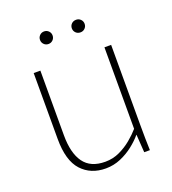

<svg xmlns="http://www.w3.org/2000/svg" viewBox="-128 -782 798 890"><g transform="rotate(-20 271.0 -337.5)"><path d="M243 10Q169 10 124 -39Q79 -88 79 -195V-520H112V-201Q112 -113 145.5 -66.5Q179 -20 251 -20Q289 -20 322 -35.5Q355 -51 382 -73.5Q409 -96 428 -118V-520H461V-125Q461 -87 461.5 -58Q462 -29 463 0H435L429 -88H428Q409 -65 380.5 -42.5Q352 -20 317 -5Q282 10 243 10ZM190 -623Q177 -623 168 -632Q159 -641 159 -654Q159 -667 168 -676Q177 -685 190 -685Q203 -685 212 -676Q221 -667 221 -654Q221 -641 212 -632Q203 -623 190 -623ZM348 -623Q334 -623 325 -632Q316 -641 316 -654Q316 -667 325 -676Q334 -685 348 -685Q361 -685 370 -676Q379 -667 379 -654Q379 -641 370 -632Q361 -623 348 -623Z"/></g></svg>

Font: Murecho ExtraLight
Style: Regular
Weight: 200
Designer: Neil Summerour
Foundry: Positype
Version: Version 1.010; ttfautohint (v1.8.3)